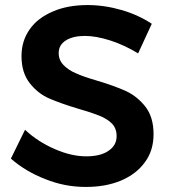

<svg xmlns="http://www.w3.org/2000/svg" viewBox="-20 -731 668 759"><path d="M416 -571C453 -559 490 -542 526 -520L580 -637C545 -660 506 -678 462 -691C417 -704 372 -711 327 -711C275 -711 229 -703 190 -686C150 -669 119 -646 98 -616C76 -585 65 -550 65 -509C65 -465 76 -430 97 -403C118 -376 144 -355 174 -342C204 -329 243 -315 290 -301C325 -291 352 -282 372 -274C392 -266 409 -256 422 -243C435 -230 441 -213 441 -193C441 -168 430 -149 409 -135C388 -120 358 -113 321 -113C283 -113 242 -122 198 -141C154 -160 114 -185 79 -218L23 -104C62 -70 107 -43 159 -23C211 -2 264 8 319 8C371 8 417 0 458 -17C498 -34 530 -58 553 -90C576 -121 587 -158 587 -201C587 -246 576 -282 555 -309C534 -336 508 -357 478 -371C447 -385 408 -399 361 -413C327 -423 300 -432 281 -441C261 -449 245 -460 232 -473C219 -486 212 -502 212 -521C212 -542 221 -559 240 -571C259 -583 284 -589 316 -589C345 -589 378 -583 416 -571Z"/></svg>

Font: Argentum Sans Medium
Style: Regular
Weight: 500
Designer: Julieta Ulanovsky
Foundry: Julieta Ulanovsky
Version: Version 5.001;January 29, 2019;FontCreator 11.5.0.2425 64-bi